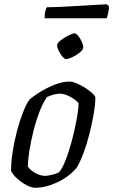

<svg xmlns="http://www.w3.org/2000/svg" viewBox="-20 -884 533 904"><path d="M146 0Q129 0 105.5 -12Q82 -24 61.5 -42.5Q41 -61 32 -79Q32 -119 39.5 -168.5Q47 -218 60 -267Q73 -316 88.5 -355.5Q104 -395 119 -415Q134 -429 165.5 -449Q197 -469 235.5 -484.5Q274 -500 308 -500Q321 -500 340 -492Q359 -484 378.5 -472Q398 -460 412 -447.5Q426 -435 429 -426Q429 -393 421 -346.5Q413 -300 400.5 -251.5Q388 -203 372 -160.5Q356 -118 340 -93Q304 -51 249.5 -25.5Q195 0 146 0ZM193 -56Q204 -56 224.5 -61Q245 -66 258 -73Q272 -89 285 -120.5Q298 -152 309.5 -190.5Q321 -229 330 -269Q339 -309 344.5 -343Q350 -377 350 -398Q337 -414 310.5 -428.5Q284 -443 262 -443Q236 -443 201 -427Q181 -398 164.5 -354Q148 -310 136 -261Q124 -212 117.5 -169Q111 -126 111 -100Q123 -82 147 -69Q171 -56 193 -56ZM292 -606Q284 -606 274 -617.5Q264 -629 256.5 -644.5Q249 -660 249 -670Q249 -681 265.5 -694Q282 -707 302 -717Q322 -727 331 -727Q339 -727 348.5 -715Q358 -703 365 -687.5Q372 -672 372 -661Q372 -650 356 -637Q340 -624 321 -615Q302 -606 292 -606ZM190 -798Q190 -819 193.5 -832.5Q197 -846 201 -850Q230 -850 270.5 -852Q311 -854 353.5 -856.5Q396 -859 430.5 -861Q465 -863 483 -864L493 -855Q493 -837 489 -821Q485 -805 482 -798Z"/></svg>

Font: Texturina Light
Style: Italic
Weight: 300
Italic angle: -11°
Designer: Guillermo Torres Carreño
Foundry: Omnibus-Type
Version: Version 1.002; ttfautohint (v1.8.3)